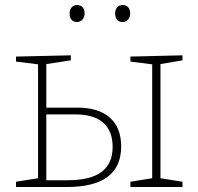

<svg xmlns="http://www.w3.org/2000/svg" viewBox="-20 -747 792 767"><path d="M289 -317Q374 -317 419 -277Q464 -237 464 -162Q464 0 247 0H44V-21L132 -35V-490L44 -501V-521L263 -526V-506L165 -491V-317ZM709 -526V-506L621 -491V-35L709 -21V0H501V-21L588 -35V-490L501 -501V-521ZM249 -27Q342 -27 386 -60.5Q430 -94 430 -160Q430 -223 392.5 -256.5Q355 -290 281 -290H165V-27ZM258 -693Q258 -709 266.5 -718Q275 -727 288 -727Q302 -727 310 -718Q318 -709 318 -693Q318 -678 309 -668.5Q300 -659 288 -659Q274 -659 266 -668Q258 -677 258 -693ZM440 -693Q440 -709 448.5 -718Q457 -727 470 -727Q484 -727 492 -718Q500 -709 500 -693Q500 -678 491 -668.5Q482 -659 470 -659Q456 -659 448 -668Q440 -677 440 -693Z"/></svg>

Font: Bitter Pro ExtraLight
Style: Regular
Weight: 275
Designer: Sol Matas, and Bitter project Authors
Foundry: Sol Matas
Version: Version 1.010